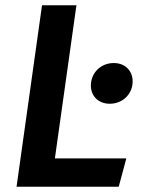

<svg xmlns="http://www.w3.org/2000/svg" viewBox="-20 -711 539 731"><path d="M271 -691H140L43 0H432L461 -108H189ZM398 -316C447 -316 485 -353 485 -401C485 -441 457 -471 413 -471C364 -471 326 -434 326 -385C326 -346 354 -316 398 -316Z"/></svg>

Font: Fira Sans Medium
Style: Italic
Weight: 500
Italic angle: -8°
Designer: bBox Type GmbH & Carrois Corporate GbR & Edenspiekermann AG
Foundry: bBox Type GmbH & Carrois Corporate GbR & Edenspiekermann AG
Version: Version 4.301;PS 004.301;hotconv 1.0.88;makeotf.lib2.5.64775